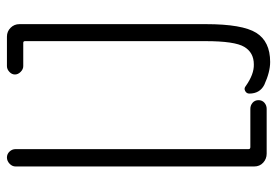

<svg xmlns="http://www.w3.org/2000/svg" viewBox="-140 -630 780 540"><g transform="rotate(-90 250.0 -360.0)"><path d="M281.2 -6.8Q256.8 -19.5 256.8 -48.8Q256.8 -56.6 264.2 -60.5Q271.5 -64.5 278.3 -58.6Q311.5 -35.2 338.9 -36.1Q372.1 -36.1 388.2 -63Q404.3 -89.8 404.3 -171.9V-679.7Q404.3 -684.6 399.4 -684.6H334Q325.2 -684.6 317.9 -691.9Q310.5 -699.2 310.5 -708Q310.5 -716.8 317.9 -723.6Q325.2 -730.5 334 -730.5H417Q431.6 -730.5 441.9 -720.2Q452.1 -710 452.1 -695.3V-170.9Q452.1 -68.4 427.7 -29.3Q403.3 9.8 345.7 9.8Q317.4 9.8 281.2 -6.8ZM213.9 -45.9Q223.6 -45.9 231 -39.6Q238.3 -33.2 238.3 -22.9Q238.3 -12.7 231 -6.3Q223.6 0 213.9 0H87.9Q73.2 0 62.5 -9.8Q51.8 -19.5 51.8 -35.2V-706.1Q51.8 -715.8 59.6 -723.1Q67.4 -730.5 77.1 -730.5Q86.9 -730.5 93.8 -723.1Q100.6 -715.8 100.6 -706.1V-50.8Q100.6 -45.9 106.4 -45.9Z"/></g></svg>

Font: Rounded-L Mgen+ 1m light
Style: Regular
Weight: 200
Designer: [Source Han Sans]
Ryoko NISHIZUKA  (kana & ideographs); Paul D. Hunt (Latin, Greek & Cyrillic); Wenlong ZHANG  (bopomofo
Version: Version 1.059.20150602